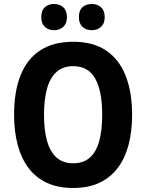

<svg xmlns="http://www.w3.org/2000/svg" viewBox="-20 -935 734 965"><path d="M644 -357.9Q644 -274.4 626 -206.5Q607.9 -138.7 571.3 -90.3Q534.7 -42 479 -16.1Q423.3 9.8 347.7 9.8Q271.5 9.8 215.6 -16.1Q159.7 -42 123.3 -90.6Q86.9 -139.2 68.8 -207Q50.8 -274.9 50.8 -358.9Q50.8 -474.6 83.3 -556.4Q115.7 -638.2 181.9 -681.6Q248 -725.1 348.1 -725.1Q449.2 -725.1 514.6 -680.2Q580.1 -635.3 612.1 -553Q644 -470.7 644 -357.9ZM201.2 -357.9Q201.2 -279.8 216.8 -225.3Q232.4 -170.9 264.9 -142.6Q297.4 -114.3 347.7 -114.3Q398.4 -114.3 430.7 -142.1Q462.9 -169.9 478.3 -224.4Q493.7 -278.8 493.7 -357.9Q493.7 -477.1 458.7 -539.8Q423.8 -602.5 348.1 -602.5Q297.9 -602.5 265.1 -574.2Q232.4 -545.9 216.8 -491.2Q201.2 -436.5 201.2 -357.9ZM187.5 -848.6Q187.5 -882.8 205.6 -898.9Q223.6 -915 251.5 -915Q279.3 -915 297.9 -898.4Q316.4 -881.8 316.4 -848.6Q316.4 -816.9 297.9 -800Q279.3 -783.2 251.5 -783.2Q223.6 -783.2 205.6 -799.8Q187.5 -816.4 187.5 -848.6ZM376.5 -848.6Q376.5 -882.8 394.5 -898.9Q412.6 -915 441.4 -915Q469.2 -915 487.8 -898.4Q506.3 -881.8 506.3 -848.6Q506.3 -816.9 487.8 -800Q469.2 -783.2 441.4 -783.2Q412.6 -783.2 394.5 -800Q376.5 -816.9 376.5 -848.6Z"/></svg>

Font: Open Sans SemiCondensed
Style: Bold
Weight: 700
Width: 4
Designer: Monotype Design Team
Foundry: Monotype Imaging Inc.
Version: Version 3.003